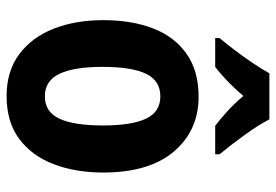

<svg xmlns="http://www.w3.org/2000/svg" viewBox="-144 -662 816 567"><g transform="rotate(90 263.5 -378.0)"><path d="M489 -275Q489 -194 464.5 -129.5Q440 -65 390 -27.5Q340 10 263 10Q190 10 140 -27Q90 -64 64.5 -128.5Q39 -193 39 -275Q39 -360 63.5 -423Q88 -486 138.5 -521.5Q189 -557 265 -557Q365 -557 427 -484Q489 -411 489 -275ZM177 -273Q177 -189 197.5 -146Q218 -103 264 -103Q310 -103 330 -146Q350 -189 350 -275Q350 -359 330 -401.5Q310 -444 264 -444Q218 -444 197.5 -402Q177 -360 177 -273ZM332 -766Q349 -733 378 -693Q407 -653 435 -619V-606H351Q331 -621 308 -642Q285 -663 263 -689Q216 -635 177 -606H92V-619Q108 -638 128.5 -665Q149 -692 167 -719Q185 -746 196 -766Z"/></g></svg>

Font: Noto Sans Arabic Cond
Style: Bold
Weight: 700
Width: 3
Designer: Monotype Design Team, Nadine Chahine, Nizar Qandah and Khaled Hosny
Foundry: Monotype Imaging Inc.
Version: Version 2.012; ttfautohint (v1.8.4.7-5d5b)